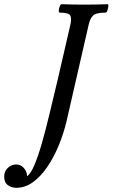

<svg xmlns="http://www.w3.org/2000/svg" viewBox="-216 -688 535 913"><path d="M-139 205Q-161 205 -178.5 192.5Q-196 180 -196 152Q-196 125 -178 109.5Q-160 94 -139 94Q-118 94 -103 110.5Q-88 127 -87 150Q-70 138 -52.5 97Q-35 56 -17 -6.5Q1 -69 19.5 -147Q38 -225 59 -312L119 -572Q125 -599 118.5 -613.5Q112 -628 67 -628Q63 -628 63.5 -638Q64 -648 68 -658Q72 -668 76 -668Q103 -667 131 -666.5Q159 -666 185 -666Q213 -666 240.5 -666.5Q268 -667 295 -668Q300 -668 299 -658Q298 -648 294.5 -638Q291 -628 286 -628Q240 -628 226 -613.5Q212 -599 206 -572L101 -114Q87 -54 63.5 3Q40 60 9 105.5Q-22 151 -59 178Q-96 205 -139 205Z"/></svg>

Font: Junicode Two Beta Condensed Medium
Style: Italic
Weight: 500
Width: 3
Italic angle: -9°
Version: Version 1.053; ttfautohint (v1.8.4)